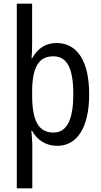

<svg xmlns="http://www.w3.org/2000/svg" viewBox="-20 -780 548 1040"><path d="M463 -269C463 -450 398 -547 286 -547C227 -547 184 -518 154 -464H151C153 -488 154 -517 154 -542V-760H71V240H155V5C155 -16 152 -47 150 -71H154C181 -22 228 10 290 10C398 10 463 -90 463 -269ZM377 -269C377 -150 351 -62 270 -62C187 -62 154 -128 154 -266V-286C155 -415 189 -475 269 -475C344 -475 377 -410 377 -269Z"/></svg>

Font: Noto Sans Khmer UI Condensed
Style: Regular
Weight: 400
Width: 3
Designer: Danh Hong and the Monotype Design Team
Foundry: Monotype Imaging Inc.
Version: Version 2.002